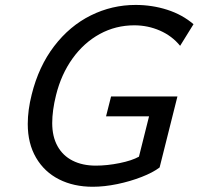

<svg xmlns="http://www.w3.org/2000/svg" viewBox="-20 -730 789 763"><path d="M348.6 12.2Q272.9 12.2 214.6 -17.3Q156.2 -46.9 123.3 -103.3Q90.3 -159.7 90.3 -237.3Q90.3 -292.5 106 -354.5Q133.8 -466.3 195.3 -546.6Q256.8 -627 340.8 -668.7Q424.8 -710.4 519 -710.4Q584.5 -710.4 644.5 -691.2Q704.6 -671.9 749 -633.8L695.8 -547.9Q663.6 -587.4 615.5 -608.4Q567.4 -629.4 513.7 -629.4Q439.9 -629.4 376.7 -595Q313.5 -560.5 268.3 -497.6Q223.1 -434.6 202.6 -351.6Q187.5 -291 187.5 -240.7Q187.5 -187.5 208.5 -149.4Q229.5 -111.3 268.6 -91.6Q307.6 -71.8 360.8 -71.8Q405.8 -71.8 455.1 -81.8Q504.4 -91.8 532.2 -107.4L572.3 -267.6H401.4L421.4 -346.7H685.1L614.3 -64.5Q587.9 -44.4 543 -26.9Q498 -9.3 446.3 1.5Q394.5 12.2 348.6 12.2Z"/></svg>

Font: Lesson One
Style: Italic
Weight: 400
Italic angle: -14°
Designer: But Ko, Victor Gaultney, Annie Olsen, Julie Remington, Don Collingsworth, Eric Hays, Becca Hirsbrunner
Version: Version 1.100